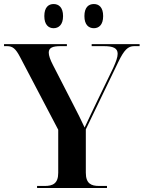

<svg xmlns="http://www.w3.org/2000/svg" viewBox="-22 -933 713 953"><path d="M444 -793C469 -793 490 -810 490 -853C490 -897 469 -913 444 -913C418 -913 397 -897 397 -853C397 -810 418 -793 444 -793ZM244 -793C269 -793 291 -810 291 -853C291 -897 269 -913 244 -913C219 -913 198 -897 198 -853C198 -810 219 -793 244 -793ZM162 0H509V-10H470C430 -10 404 -22 404 -76V-291L565 -625C594 -685 613 -704 644 -704H671V-714H433V-704H493C540 -704 562 -694 562 -666C562 -649 554 -627 540 -596L464 -439C441 -392 418 -342 398 -300C381 -337 362 -375 337 -423L241 -610C227 -637 220 -657 220 -672C220 -696 239 -704 279 -704H310V-714H-2V-704H13C41 -704 56 -691 77 -651L267 -289V-75C267 -22 240 -10 200 -10H162Z"/></svg>

Font: Noto Serif Display SemiBold
Style: Regular
Weight: 600
Designer: Monotype Design Team
Foundry: Monotype Imaging Inc.
Version: Version 2.009